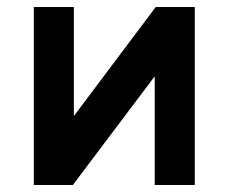

<svg xmlns="http://www.w3.org/2000/svg" viewBox="-20 -531 656 551"><path d="M77 0V-511H192V-198L427 -511H539V0H424V-312L189 0Z"/></svg>

Font: Overpass Mono Light
Style: Regular
Weight: 300
Monospace: yes
Designer: Delve Withrington, Dave Bailey
Foundry: Delve Fonts LLC
Version: Version 4.000